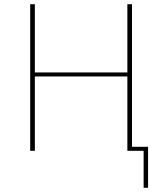

<svg xmlns="http://www.w3.org/2000/svg" viewBox="-20 -714 768 909"><path d="M123 0V-694H145V-371H583V-694H605V-19H681V175H660V0H583V-352H145V0Z"/></svg>

Font: Cantarell Thin
Style: Regular
Weight: 100
Designer: Dave Crossland, Nikolaus Waxweiler, Florian Fecher, Jacques Le Bailly, Eben Sorkin, Alexei Vanyashin, Alexios Zavras, Em
Version: Version 0.303